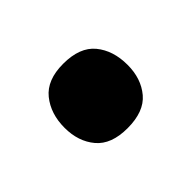

<svg xmlns="http://www.w3.org/2000/svg" viewBox="-49 -541 377 377"><g transform="rotate(45 139.0 -352.5)"><path d="M49 -352Q49 -398 74.5 -419Q100 -440 140 -440Q178 -440 203 -419Q228 -398 228 -352Q228 -307 203 -286Q178 -265 140 -265Q101 -265 75 -286Q49 -307 49 -352Z"/></g></svg>

Font: Noto Sans Arabic SemCond ExtBd
Style: Regular
Weight: 800
Width: 4
Designer: Monotype Design Team, Nadine Chahine, Nizar Qandah and Khaled Hosny
Foundry: Monotype Imaging Inc.
Version: Version 2.012; ttfautohint (v1.8.4.7-5d5b)